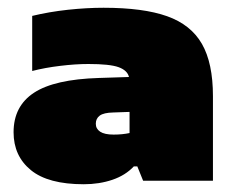

<svg xmlns="http://www.w3.org/2000/svg" viewBox="-20 -771 603 495"><path d="M529 -523V-305H349L334 -342H325Q303.5 -319 269.8 -307.5Q236 -296 196 -296Q104 -296 59.5 -332.5Q15 -369 15 -430Q15 -497.5 67.8 -532Q120.5 -566.5 235 -570L312.5 -572.5Q308.5 -589.5 285.8 -597.8Q263 -606 208 -606Q174.5 -606 135.2 -601.2Q96 -596.5 63 -588V-730Q106.5 -740.5 155 -745.8Q203.5 -751 247 -751Q349.5 -751 410.8 -729.2Q472 -707.5 500.5 -658Q529 -608.5 529 -523ZM314 -428V-482.5L272 -481Q247.5 -480.5 237.2 -473Q227 -465.5 227 -452Q227 -439 238.2 -431.5Q249.5 -424 273 -424Q295.5 -424 314 -428Z"/></svg>

Font: Encode Sans Expanded Black
Style: Regular
Weight: 900
Width: 7
Designer: Multiple Designers
Foundry: Impallari Type
Version: Version 2.000